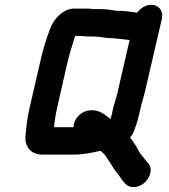

<svg xmlns="http://www.w3.org/2000/svg" viewBox="-20 -688 710 806"><path d="M219 -232 259 -408C269 -452 280 -488 292 -527L295 -537H324C333 -536 341 -535 349 -535H366C371 -535 376 -535 383 -534C404 -534 420 -528 441 -528C446 -528 451 -528 458 -527L481 -525C496 -524 508 -521 524 -520L473 -298C468 -277 459 -251 455 -234L449 -206C448 -200 445 -194 443 -188L440 -191C434 -196 427 -201 418 -208C402 -219 386 -225 369 -225H361C329 -225 297 -199 290 -167C289 -163 289 -159 289 -154H207C209 -178 213 -205 219 -232ZM468 -643C465 -643 463 -643 460 -644C442 -648 415 -650 392 -650H371C362 -651 353 -652 342 -652H291C248 -652 205 -611 190 -566C170 -516 157 -466 144 -408L103 -230C94 -192 90 -150 87 -118C83 -74 108 -39 158 -39H289C329 -39 367 -47 402 -55C403 -54 402 -54 403 -54C415 -44 419 -41 427 -28C435 -14 447 0 454 14C463 29 477 44 486 58C493 70 500 76 508 85C529 106 567 99 590 76C616 50 620 12 600 -5C596 -10 593 -12 589 -18C582 -29 568 -42 562 -55C553 -74 538 -95 526 -111C534 -120 540 -130 543 -140L553 -167C557 -180 560 -193 563 -204L570 -234C574 -253 583 -280 588 -301L660 -611C667 -642 646 -668 615 -668C591 -668 568 -652 556 -635C529 -639 499 -643 468 -643Z"/></svg>

Font: Electronic
Style: UltHvIt
Weight: 900
Version: Version 1.011